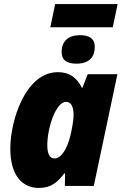

<svg xmlns="http://www.w3.org/2000/svg" viewBox="-20 -920 603 950"><path d="M229 -785H538L562 -900H253ZM359 -605C424 -605 449 -641 449 -688C449 -734 414 -746 376 -746C319 -746 285 -717 285 -663C285 -619 315 -605 359 -605ZM173 10C233 10 267 -20 298 -62H302L301 0H444L561 -553H414L388 -486H385C360 -536 323 -563 267 -563C105 -563 31 -322 31 -185C31 -48 93 10 173 10ZM249 -136C226 -136 214 -159 214 -201C214 -287 256 -416 307 -416C332 -416 344 -392 344 -352C344 -332 341 -310 334 -275C322 -209 292 -136 249 -136Z"/></svg>

Font: Noto Sans SemiCondensed Black
Style: Italic
Weight: 900
Width: 4
Italic angle: -12°
Designer: Monotype Design Team
Foundry: Monotype Imaging Inc.
Version: Version 2.013